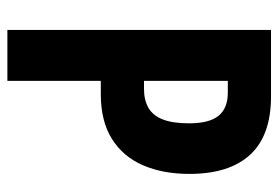

<svg xmlns="http://www.w3.org/2000/svg" viewBox="-137 -617 754 520"><g transform="rotate(90 240.0 -357.0)"><path d="M241 -714Q347 -714 399 -657.5Q451 -601 451 -493Q451 -421 427.5 -367Q404 -313 356 -283Q308 -253 235 -253H199V0H61V-714ZM231 -597H199V-370H221Q251 -370 272 -382Q293 -394 303.5 -421Q314 -448 314 -492Q314 -547 293.5 -572Q273 -597 231 -597Z"/></g></svg>

Font: Noto Sans Display ExtraCondensed
Style: Regular
Weight: 400
Width: 2
Version: Version 2.003